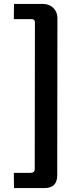

<svg xmlns="http://www.w3.org/2000/svg" viewBox="-20 -788 375 973"><path d="M199 -768Q229 -768 250 -748Q270 -728 271 -699L270 100Q270 165 206 165H51L50 88H135Q156 88 156 68L157 -675Q156 -691 142 -691H50L51 -768Z"/></svg>

Font: Taylor Sans Upright Semi Bold
Style: Regular
Weight: 600
Italic angle: -8°
Designer: Natanael Gama
Version: Version 1.001 September 8, 2015